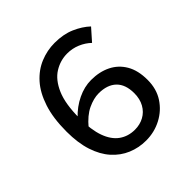

<svg xmlns="http://www.w3.org/2000/svg" viewBox="-174 -793 948 948"><g transform="rotate(-45 300.0 -318.5)"><path d="M320 12Q269 12 224 -7Q179 -26 145 -64Q111 -102 92 -160Q73 -218 73 -297Q73 -391 95 -458Q117 -525 154.5 -567Q192 -609 240.5 -629Q289 -649 341 -649Q402 -649 448 -629Q494 -609 526 -579L472 -518Q448 -541 416 -554.5Q384 -568 348 -568Q300 -568 258 -542Q216 -516 190.5 -457Q165 -398 165 -297Q165 -218 183.5 -166.5Q202 -115 237 -90Q272 -65 319 -65Q354 -65 382.5 -80.5Q411 -96 427.5 -125.5Q444 -155 444 -195Q444 -256 411.5 -287.5Q379 -319 319 -319Q284 -319 243.5 -300Q203 -281 164 -234L160 -307Q198 -347 245 -369.5Q292 -392 339 -392Q397 -392 441.5 -370Q486 -348 511.5 -304.5Q537 -261 537 -195Q537 -132 507 -86Q477 -40 427.5 -14Q378 12 320 12Z"/></g></svg>

Font: Source Code Pro ExtraLight Medium
Style: Regular
Weight: 500
Monospace: yes
Version: Version 1.018;hotconv 1.0.116;makeotfexe 2.5.65601